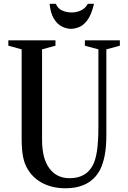

<svg xmlns="http://www.w3.org/2000/svg" viewBox="-20 -972 668 1002"><path d="M321.5 10.5Q255.5 10.5 204.8 -15Q154 -40.5 125.5 -87.5Q108.5 -114.5 100.8 -151.5Q93 -188.5 93 -250V-714.5L23.5 -733.5V-761.5H269.5V-733.5L199.5 -714.5V-242Q199.5 -144.5 237.8 -93.2Q276 -42 343 -42Q425 -42 461 -103.5Q478 -132 485.8 -182Q493.5 -232 493.5 -313.5V-714.5L423 -733.5V-761.5H605.5V-733.5L535 -714.5V-265.5Q535 -205.5 526.5 -161.5Q518 -117.5 502 -85.5Q450.5 10.5 321.5 10.5ZM350.5 -821.5Q327 -821.5 302.8 -833.8Q278.5 -846 261 -874.8Q243.5 -903.5 239 -952H271.5Q281 -928 303.8 -917.5Q326.5 -907 354 -907Q379.5 -907 402.2 -917.5Q425 -928 438.5 -952H470.5Q457 -894 435.5 -866Q414 -838 391 -829.8Q368 -821.5 350.5 -821.5Z"/></svg>

Font: Libre Caslon Condensed Medium
Style: Regular
Weight: 500
Designer: Pablo Impallari, Rodrigo Fuenzalida, Katja Schimmel, Ertekin Erdin
Foundry: Pablo Impallari, Rodrigo Fuenzalida
Version: Version 2.000; ttfautohint (v1.8.4.7-5d5b);gftools[0.9.33]